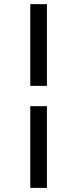

<svg xmlns="http://www.w3.org/2000/svg" viewBox="-20 -827 373 919"><path d="M125 -807.1H204.6V-416H125ZM125 -318.8H204.6V72.3H125Z"/></svg>

Font: Arbutus Slab
Style: Regular
Weight: 400
Version: Version 1.002; ttfautohint (v0.92) -l 10 -r 16 -G 200 -x 7 -